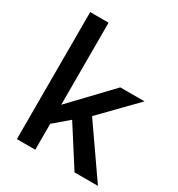

<svg xmlns="http://www.w3.org/2000/svg" viewBox="-179 -878 924 995"><g transform="rotate(30 282.5 -380.0)"><path d="M545 -500H400L180 -269V-760H70V0H180V-155L268 -230L415 0H555L348 -298Z"/></g></svg>

Font: Goli Medium
Style: Regular
Weight: 500
Designer: jaikishan Patel
Foundry: MagicType
Version: Version 1.000;Glyphs 3.2 (3242)